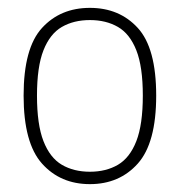

<svg xmlns="http://www.w3.org/2000/svg" viewBox="-20 -766 457 488"><path d="M208.5 -298Q133.5 -298 86.8 -350.2Q40 -402.5 40 -523Q40 -644 86.8 -695Q133.5 -746 208.5 -746Q283.5 -746 330.2 -695Q377 -644 377 -523Q377 -402.5 330.2 -350.2Q283.5 -298 208.5 -298ZM208.5 -329.5Q249.5 -329.5 279.8 -347.2Q310 -365 326.5 -407.2Q343 -449.5 343 -523Q343 -596.5 326.5 -638.2Q310 -680 279.8 -697.5Q249.5 -715 208.5 -715Q167.5 -715 137.2 -697.5Q107 -680 90.5 -638.2Q74 -596.5 74 -523Q74 -449.5 90.5 -407.2Q107 -365 137.2 -347.2Q167.5 -329.5 208.5 -329.5Z"/></svg>

Font: Encode Sans SmCnd Th
Style: Regular
Weight: 100
Width: 4
Designer: Multiple Designers
Foundry: Impallari Type
Version: Version 3.002; ttfautohint (v1.8.3) -l 8 -r 50 -G 200 -x 14 